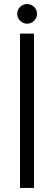

<svg xmlns="http://www.w3.org/2000/svg" viewBox="-20 -929 268 949"><path d="M148 0H79V-763H148ZM65 -861Q65 -881 79.5 -895Q94 -909 114 -909Q134 -909 148.5 -895Q163 -881 163 -861Q163 -841 148.5 -826.5Q134 -812 114 -812Q94 -812 79.5 -826.5Q65 -841 65 -861Z"/></svg>

Font: Open Sauce One Light
Style: Regular
Weight: 300
Designer: Alfredo Marco Pradil
Foundry: Creative Sauce Fz LLC
Version: Version 1.477